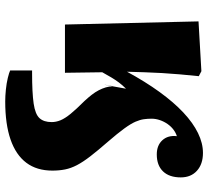

<svg xmlns="http://www.w3.org/2000/svg" viewBox="-51 -518 798 736"><g transform="rotate(90 348.0 -150.0)"><path d="M369 229Q348 229 323.5 226.5Q299 224 278.5 219Q258 214 250 210V126H259Q336 126 377 120Q418 114 433 97.5Q448 81 448 51Q448 34 441 17Q434 0 416.5 -21.5Q399 -43 367 -75Q354 -89 343.5 -102.5Q333 -116 326 -129.5Q319 -143 315 -156.5Q311 -170 311 -182Q311 -186 310 -181Q309 -176 307.5 -168Q306 -160 305 -154.5Q304 -149 305 -153Q306 -157 309.5 -175.5Q313 -194 320 -234Q306 -220 296 -206.5Q286 -193 277 -178Q268 -163 257 -143L259 0H74L62 -512L253 -523L272 -513Q268 -475 265 -440Q262 -405 260 -371.5Q258 -338 257 -305Q256 -272 255 -238Q293 -308 332.5 -362.5Q372 -417 411.5 -454Q451 -491 490 -510Q529 -529 566 -529Q609 -529 634.5 -506Q660 -483 660 -444Q660 -400 637 -376Q614 -352 572 -352Q537 -352 517.5 -373.5Q498 -395 502 -429Q489 -425 477 -416Q465 -407 455.5 -393.5Q446 -380 440.5 -364Q435 -348 435 -332Q435 -317 437 -302.5Q439 -288 446.5 -270.5Q454 -253 472.5 -227.5Q491 -202 523 -165Q557 -126 579 -97.5Q601 -69 613 -46Q625 -23 629.5 -0.5Q634 22 634 48Q634 108 604 148Q574 188 515 208.5Q456 229 369 229Z"/></g></svg>

Font: Literata ExtraBold
Style: Regular
Weight: 800
Designer: Latin by Veronika Burian and Jose Scaglione. Greek by Irene Vlachou. Cyrillic by Vera Evstafieva.
Foundry: TypeTogether
Version: Version 3.103;gftools[0.9.29]